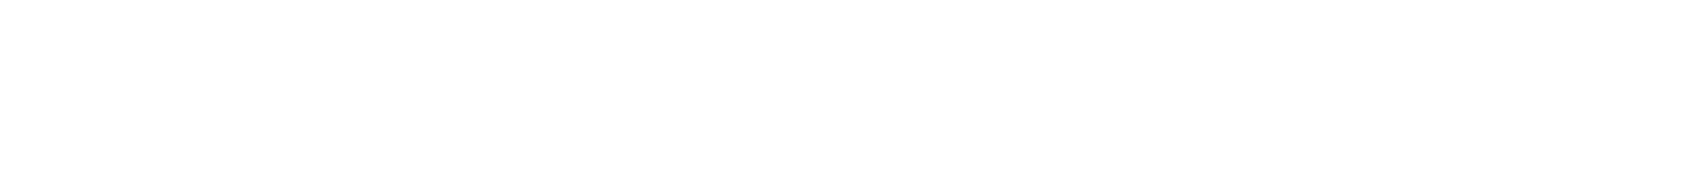

<svg xmlns="http://www.w3.org/2000/svg" viewBox="-20 -66 758 86"><path d="M0 0 75 -46Z"/></svg>

Font: Proton
Style: BdIt
Weight: 500
Version: Version 1.017